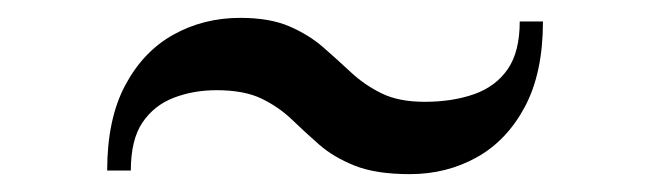

<svg xmlns="http://www.w3.org/2000/svg" viewBox="-20 -534 728 215"><path d="M439 -339Q401 -339 377.2 -348.5Q353.5 -358 337.5 -372Q321.5 -386 307 -400Q292.5 -414 273 -423.5Q253.5 -433 222.5 -433Q196.5 -433 174.5 -424.5Q152.5 -416 139.5 -396.8Q126.5 -377.5 126.5 -343H100Q100 -400.5 120.2 -438.5Q140.5 -476.5 174.2 -495.2Q208 -514 249 -514Q282 -514 304 -504.5Q326 -495 342 -481Q358 -467 373 -453Q388 -439 407.2 -429.5Q426.5 -420 455.5 -420Q486.5 -420 510.8 -428.5Q535 -437 548.5 -456.5Q562 -476 562 -510H588Q588 -452.5 567.8 -414.5Q547.5 -376.5 513.8 -357.8Q480 -339 439 -339Z"/></svg>

Font: Bodoni Moda SC 9pt Medium
Style: Regular
Weight: 500
Designer: Owen Earl
Foundry: indestructible type
Version: Version 2.005